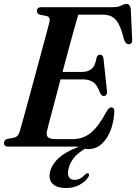

<svg xmlns="http://www.w3.org/2000/svg" viewBox="-33 -736 684 964"><path d="M346 0H6.5Q-13 0 -13 -18Q-13 -33 3.5 -38.5L38.5 -45Q58.5 -50 66 -75.5Q72 -96 83.8 -139Q95.5 -182 110.8 -237.5Q126 -293 142 -352.5Q158 -412 173 -467Q188 -522 199.2 -564.2Q210.5 -606.5 215.5 -626Q220.5 -650 201.5 -655.5L166 -662.5Q152 -668 152 -679.5Q152 -700 175 -700H534.5Q560.5 -700 575.2 -708Q590 -716 601.5 -716Q620.5 -716 623.5 -691.5L630.5 -540.5Q633.5 -516.5 616 -514Q598 -512 589.5 -538.5Q577 -588.5 562.8 -615.2Q548.5 -642 529.2 -652.2Q510 -662.5 482.5 -662.5H360Q354 -642 341.5 -597.8Q329 -553.5 313.2 -495Q297.5 -436.5 281 -375H382Q407.5 -375 426.5 -390Q445.5 -405 452 -447.5Q457 -461.5 468.5 -461.5Q484 -461.5 486.5 -442.5L504 -281Q506.5 -254.5 488.5 -254Q476.5 -253.5 469.5 -269.5Q456 -307.5 436.2 -322.5Q416.5 -337.5 381 -337.5H271Q255.5 -279 241.5 -226Q227.5 -173 217.2 -134Q207 -95 203 -79Q198 -57.5 207.5 -47.5Q217 -37.5 249.5 -37.5H332Q382.5 -37.5 421.2 -67.8Q460 -98 502.5 -176.5Q514 -197 525.5 -197Q542 -197 541 -172.5Q535 -88 499 -37.8Q463 12.5 412 12.5Q395 12.5 380.2 6.2Q365.5 0 346 0ZM413.5 -17 417 -1.5Q372 20.5 346.5 46.8Q321 73 311.5 109Q304 138.5 312.8 152.8Q321.5 167 341.5 167Q370 167 393.5 141Q403 132 409.5 134Q413.5 135.5 414.2 140.8Q415 146 409.5 154.5Q395.5 176 366.2 192Q337 208 300 208Q251 208 230 185.8Q209 163.5 219 124Q230.5 81 275.2 46.5Q320 12 413.5 -17Z"/></svg>

Font: Fraunces 144pt S050 SemiBold
Style: Italic
Weight: 600
Italic angle: -16°
Version: Version 1.000; ttfautohint (v1.8.3)